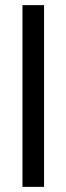

<svg xmlns="http://www.w3.org/2000/svg" viewBox="-20 -727 258 747"><path d="M151.4 0H67.4V-707H151.4Z"/></svg>

Font: Pretendard GOV Variable
Style: Regular
Weight: 400
Designer: Base glyphs from Inter by Rasmus Andersson; Hangul glyphs from Noto Sans CJK(Source Han Sans) by Jang Soo-young and Kang
Foundry: Kil Hyung-jin
Version: Version 1.307;Glyphs 3.2 (3192)